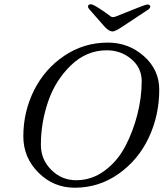

<svg xmlns="http://www.w3.org/2000/svg" viewBox="-20 -863 764 897"><path d="M667 -842Q682 -842 682 -832Q682 -826 675 -820L551 -738Q518 -716 506 -716Q489 -716 469 -738L397 -820Q391 -828 391 -832Q391 -843 405 -843Q414 -843 445 -823Q476 -803 496 -787Q505 -779 524 -787Q659 -842 667 -842ZM484 -664Q581 -664 652.5 -600.5Q724 -537 724 -444Q724 -325 675.5 -221Q627 -117 535 -51.5Q443 14 329 14Q230 14 159.5 -56.5Q89 -127 89 -226Q89 -341 139 -441Q189 -541 280.5 -602.5Q372 -664 484 -664ZM479 -628Q384 -628 311.5 -558Q239 -488 205 -389Q171 -290 171 -186Q171 -118 219.5 -69.5Q268 -21 336 -21Q408 -21 468 -65Q528 -109 564.5 -178Q601 -247 621.5 -327Q642 -407 642 -484Q642 -546 593.5 -587Q545 -628 479 -628Z"/></svg>

Font: EB Garamond 12
Style: Italic
Weight: 400
Italic angle: -17°
Version: Version 0.016; ttfautohint (v1.8.4)